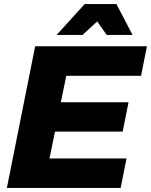

<svg xmlns="http://www.w3.org/2000/svg" viewBox="-20 -930 747 950"><path d="M678 -555H308L281 -424H616L587 -279H252L225 -146H606L577 0H14L154 -701H707ZM636 -757H508L461 -824L388 -757H260L399 -910H556Z"/></svg>

Font: Gontserrat
Style: Bold Italic
Weight: 700
Italic angle: -11.3°
Designer: Julieta Ulanovsky
Foundry: Julieta Ulanovsky
Version: Version 6.001